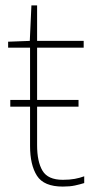

<svg xmlns="http://www.w3.org/2000/svg" viewBox="-20 -679 359 709"><path d="M212 -15Q237 -15 256 -18.5Q275 -22 291 -28V-3Q275 2 256.5 6Q238 10 212 10Q142 10 116.5 -30Q91 -70 91 -140V-285H18V-310H91V-503H10V-525L90 -528L96 -659H117V-528H289V-503H117V-310H270V-285H117V-143Q117 -82 137 -48.5Q157 -15 212 -15Z"/></svg>

Font: Noto Sans Thin
Style: Regular
Weight: 100
Designer: Monotype Design Team
Foundry: Monotype Imaging Inc.
Version: Version 2.007